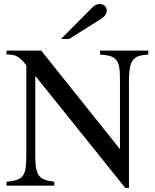

<svg xmlns="http://www.w3.org/2000/svg" viewBox="-20 -910 762 941"><path d="M707 -662H470V-643C514 -638 532 -636 549 -617C564 -600 568 -570 568 -519V-179L182 -662H12V-643C61 -643 76 -631 109 -590V-150C109 -43 94 -28 12 -19V0H246V-19C169 -30 153 -47 153 -150V-538L594 11H612V-507C612 -586 622 -608 641 -625C654 -636 669 -639 707 -643ZM279 -719H319L473 -816C494 -829 503 -842 503 -858C503 -878 490 -890 468 -890C453 -890 444 -885 426 -867Z"/></svg>

Font: XITS Math
Style: Regular
Weight: 400
Designer: MicroPress Inc., with final additions and corrections provided by Coen Hoffman, Elsevier (retired)
Version: Version 1.302